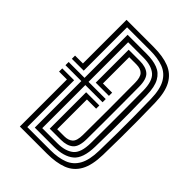

<svg xmlns="http://www.w3.org/2000/svg" viewBox="-229 -909 1018 1018"><g transform="rotate(45 280.0 -400.0)"><path d="M109 0V-353H50V-377H139V-26H312Q370.2 -26 411 -41.8Q451.8 -57.5 473.6 -96.8Q495.5 -136 497 -206.5Q498.5 -276.2 499 -338.5Q499.5 -400.8 499 -463Q498.5 -525.2 497 -594.5Q495.5 -665.5 473.2 -704.5Q451 -743.5 410.1 -758.8Q369.2 -774 312 -774H139V-449H50V-473H109V-800H312Q381.5 -800 428.8 -781.5Q476 -763 500.6 -718.4Q525.2 -673.8 527 -595Q528.5 -525.8 529 -463.2Q529.5 -400.8 529 -338.1Q528.5 -275.5 527 -206Q525.2 -126.2 500.2 -81.4Q475.2 -36.5 428 -18.2Q380.8 0 312 0ZM169 -52V-401H50V-425H169V-748H312Q360 -748 394.1 -735Q428.2 -722 447 -688.5Q465.8 -655 467 -593.8Q468.5 -524 469 -462Q469.5 -400 469 -338.2Q468.5 -276.5 467 -207.2Q465.2 -117 425.6 -84.5Q386 -52 312 -52ZM199 -78H312Q370.8 -78 403.6 -103.9Q436.5 -129.8 437 -206Q437.5 -275.8 437.6 -338.1Q437.8 -400.5 437.6 -463Q437.5 -525.5 437 -595Q436.5 -668.5 404.9 -695.2Q373.2 -722 312 -722H199V-425H328V-401H199ZM229 -104V-377H328V-353H259V-130H312Q342.8 -130 359.8 -145.5Q376.8 -161 377 -206Q377.8 -309.5 377.8 -400.1Q377.8 -490.8 377 -595Q376.8 -636.8 361.1 -653.4Q345.5 -670 312 -670H259V-473H328V-449H229V-696H312Q358.2 -696 382.5 -674.9Q406.8 -653.8 407 -595Q407.5 -525.8 407.6 -463.2Q407.8 -400.8 407.6 -338.1Q407.5 -275.5 407 -206Q406.8 -146 382.1 -125Q357.5 -104 312 -104Z"/></g></svg>

Font: Big Shoulders Inline Display Black
Style: Regular
Weight: 900
Designer: Patric King
Foundry: XO Type Co
Version: Version 1.000